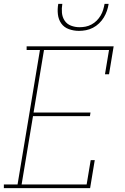

<svg xmlns="http://www.w3.org/2000/svg" viewBox="-30 -975 650 995"><path d="M-10 0V-19H61L177 -716H108V-735H559L535 -590H514L535 -716H198L144 -392H439L436 -373H141L82 -19H419L440 -145H461L437 0ZM379 -815Q352 -815 327 -824Q302 -833 287.5 -853.5Q273 -874 270 -901Q267 -928 272 -955H293Q289 -932 291 -909Q293 -886 305 -868Q317 -850 338 -842Q359 -834 382 -834Q398 -834 413.5 -837Q429 -840 444 -848Q459 -856 471 -868Q483 -880 491.5 -894.5Q500 -909 504.5 -924Q509 -939 512 -955H533Q530 -936 524 -918.5Q518 -901 508 -884.5Q498 -868 483.5 -854Q469 -840 451.5 -831Q434 -822 415.5 -818.5Q397 -815 379 -815Z"/></svg>

Font: Iosevka Etoile Thin Oblique
Style: Regular
Weight: 100
Italic angle: -9°
Designer: Belleve Invis
Foundry: Belleve Invis
Version: Version 15.5.2; ttfautohint (v1.8.4)